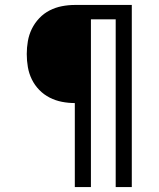

<svg xmlns="http://www.w3.org/2000/svg" viewBox="-20 -755 640 775"><path d="M282 0V-339Q256 -339 230 -344Q204 -349 180.5 -361Q157 -373 138.5 -392Q120 -411 108.5 -434.5Q97 -458 92.5 -484Q88 -510 88 -537Q88 -563 92.5 -589Q97 -615 108.5 -638.5Q120 -662 138.5 -681.5Q157 -701 180.5 -713Q204 -725 230 -730Q256 -735 282 -735H512V0H447V-677H347V0Z"/></svg>

Font: Iosevka Aile Light
Style: Regular
Weight: 300
Designer: Belleve Invis
Foundry: Belleve Invis
Version: Version 27.3.5; ttfautohint (v1.8.4)